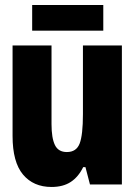

<svg xmlns="http://www.w3.org/2000/svg" viewBox="-20 -734 540 764"><path d="M185 10Q113 10 71.5 -39.5Q30 -89 30 -193V-553H185V-240Q185 -185 198.5 -157Q212 -129 246 -129Q284 -129 297 -163Q310 -197 310 -280V-553H465V0H338L320 -69H311Q292 -30 261.5 -10Q231 10 185 10ZM108 -612V-714H391V-612Z"/></svg>

Font: Noto Sans Mono ExtraCondensed Black
Style: Regular
Weight: 900
Width: 2
Designer: Monotype Design Team
Foundry: Monotype Imaging Inc.
Version: Version 2.014